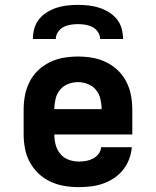

<svg xmlns="http://www.w3.org/2000/svg" viewBox="-20 -760 640 788"><path d="M303 8Q273 8 243.5 3Q214 -2 187 -14.5Q160 -27 138 -48Q116 -69 102 -95Q88 -121 82.5 -150.5Q77 -180 77 -210V-310Q77 -340 82.5 -369Q88 -398 101.5 -424.5Q115 -451 136.5 -471.5Q158 -492 185 -505Q212 -518 241 -523Q270 -528 300 -528Q330 -528 359 -523Q388 -518 415 -505Q442 -492 463.5 -471.5Q485 -451 498.5 -424.5Q512 -398 517.5 -369Q523 -340 523 -310V-208H203Q203 -186 208.5 -165.5Q214 -145 227.5 -128.5Q241 -112 261.5 -104.5Q282 -97 303 -97Q318 -97 333 -99.5Q348 -102 361.5 -109Q375 -116 384.5 -128.5Q394 -141 395 -156H521Q519 -131 510 -107Q501 -83 485 -63Q469 -43 448 -29Q427 -15 403 -6.5Q379 2 353.5 5Q328 8 303 8ZM203 -312H397Q397 -333 392 -354Q387 -375 374 -391Q361 -407 341 -415Q321 -423 300 -423Q279 -423 259 -415Q239 -407 226 -391Q213 -375 208 -354Q203 -333 203 -312ZM115 -600Q115 -622 121 -643.5Q127 -665 141 -682Q155 -699 174 -710.5Q193 -722 213.5 -728.5Q234 -735 256 -737.5Q278 -740 300 -740Q322 -740 344 -737.5Q366 -735 386.5 -728.5Q407 -722 426 -710.5Q445 -699 459 -682Q473 -665 479 -643.5Q485 -622 485 -600H391Q391 -615 382 -628.5Q373 -642 359.5 -649Q346 -656 330.5 -658.5Q315 -661 300 -661Q285 -661 269.5 -658.5Q254 -656 240.5 -649Q227 -642 218 -628.5Q209 -615 209 -600Z"/></svg>

Font: Iosevka Etoile Extrabold
Style: Regular
Weight: 800
Designer: Belleve Invis
Foundry: Belleve Invis
Version: Version 22.1.2; ttfautohint (v1.8.4)